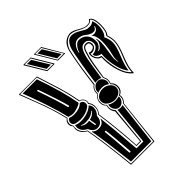

<svg xmlns="http://www.w3.org/2000/svg" viewBox="-244 -1027 1164 1164"><g transform="rotate(-45 338.0 -445.0)"><path d="M387 -764Q389 -763 388.5 -761.5Q388 -760 386 -760H327Q327 -761 326 -761L251 -886Q249 -890 252 -890H311Q312 -890 313 -890ZM298 -764Q299 -763 298.5 -761.5Q298 -760 296 -760H237Q236 -761 235 -761L160 -886Q158 -890 162 -890H220Q222 -890 223 -890ZM382 -765 309 -886H257L329 -765ZM291 -765 219 -886H167L239 -765ZM370 -773H333L269 -878H306ZM279 -773H243L179 -878H215ZM249 -62Q239 -194 232 -251Q230 -258 224 -255Q221 -254 222 -250Q225 -225 229 -177.5Q233 -130 235.5 -96Q238 -62 238 -61Q239 -58 241.5 -57Q244 -56 246.5 -57.5Q249 -59 249 -62ZM254 -398Q256 -401 255 -402Q254 -404 251 -401Q231 -376 183 -376Q163 -376 152 -383Q148 -384 147 -383Q146 -382 150 -379Q166 -367 186 -367Q196 -367 202 -369L209 -327Q209 -324 211 -323Q213 -322 215 -323.5Q217 -325 217 -329L210 -370Q237 -373 254 -398ZM180 -522Q173 -551 157 -600Q141 -649 129 -684L117 -718Q116 -721 113.5 -721.5Q111 -722 109 -720Q107 -718 108 -715Q154 -585 170 -519Q171 -516 174 -515.5Q177 -515 179 -516.5Q181 -518 180 -522ZM590 -650Q590 -632 582.5 -586Q575 -540 575 -529Q575 -526 576 -518.5Q577 -511 577 -506Q577 -499 579 -498.5Q581 -498 581 -504Q581 -506 580.5 -510.5Q580 -515 580 -517Q580 -532 585 -551.5Q590 -571 593 -587Q599 -630 599 -653Q599 -700 577 -723Q586 -719 599 -719Q623 -722 631 -744Q633 -749 631 -751Q628 -753 626 -746Q619 -730 602 -730Q592 -730 582.5 -734Q573 -738 568 -741.5Q563 -745 550 -755Q532 -768 506 -768Q473 -768 455 -723Q453 -716 451 -710Q449 -704 451 -702.5Q453 -701 454 -706Q458 -722 472.5 -740.5Q487 -759 505 -759Q525 -759 543 -748Q574 -728 574 -681V-675Q574 -663 563 -648.5Q552 -634 541 -631Q537 -630 536 -629L542 -628H545Q556 -628 569 -644.5Q582 -661 582 -675Q582 -688 582 -694Q590 -679 590 -650ZM209 -293Q250 -293 259 -328H261Q269 -269 287 -47H346L371 -294Q380 -289 395 -289Q408 -289 413 -293L381 -14H207Q182 -234 167 -310H170Q184 -293 209 -293ZM266 -436Q279 -423 279 -405Q279 -378 257 -356Q256 -331 243.5 -316Q231 -301 207 -301Q177 -301 161 -339Q121 -358 121 -395Q121 -401 123 -410Q142 -401 169 -401Q197 -401 224.5 -411Q252 -421 266 -436ZM238 -484Q249 -484 256 -476.5Q263 -469 263 -457Q263 -443 253 -436Q218 -410 170 -410Q151 -411 133 -415Q113 -421 113 -442Q113 -449 118 -456Q123 -463 130 -466Q146 -459 166 -459Q213 -459 238 -484ZM393 -296Q374 -296 363 -310Q352 -324 352 -342Q352 -349 354 -356Q374 -341 403 -341Q419 -341 433 -346Q434 -344 434 -339Q434 -324 421.5 -310Q409 -296 393 -296ZM234 -492Q232 -485 206.5 -476Q181 -467 163 -467Q152 -467 130 -474Q117 -532 92.5 -606Q68 -680 51 -725Q34 -770 34 -770H156Q212 -613 234 -492ZM462 -395Q462 -373 444 -360Q426 -347 404 -347Q378 -347 357 -362Q336 -377 336 -399.5Q336 -422 354.5 -435Q373 -448 397 -448Q423 -448 442.5 -432.5Q462 -417 462 -395ZM409 -502Q427 -502 438 -488.5Q449 -475 449 -458Q448 -448 444 -440Q425 -456 398 -456Q379 -456 362 -449Q362 -451 362 -456Q362 -473 376 -487.5Q390 -502 409 -502ZM642 -782Q651 -765 651 -738Q651 -712 643.5 -690Q636 -668 625 -662Q640 -633 640 -602Q640 -571 615 -510.5Q590 -450 587 -414Q564 -440 552.5 -486.5Q541 -533 541 -574Q541 -593 543 -602Q527 -604 514.5 -613Q502 -622 502 -636V-638H506Q522 -638 538 -649.5Q554 -661 555 -678V-680Q555 -699 545 -711Q535 -723 519 -723H516Q494 -723 482 -702Q470 -681 462 -646Q452 -594 438 -498Q428 -506 407 -506Q398 -506 392 -504Q400 -565 414 -646Q428 -727 433 -746Q440 -773 455 -791.5Q470 -810 493 -810Q518 -810 548.5 -791Q579 -772 590 -770Q602 -769 609 -769Q629 -769 642 -782ZM546 -683Q546 -668 534.5 -658Q523 -648 507 -648Q501 -648 496 -650Q495 -647 495 -642Q495 -625 505.5 -610.5Q516 -596 530 -595Q534 -595 534 -591V-582Q534 -525 549 -472Q564 -419 594 -394V-397Q594 -435 622 -500.5Q650 -566 650 -603Q650 -627 640 -656Q640 -659 641 -661Q659 -677 659 -732Q659 -783 639 -798Q630 -782 602 -782Q582 -782 548.5 -800.5Q515 -819 493 -819Q471 -819 450 -798.5Q429 -778 422 -750Q401 -661 382 -501Q356 -486 356 -453V-446Q330 -431 330 -397Q331 -372 347 -360Q344 -353 344 -342Q344 -318 362 -300L338 -57H297Q286 -226 267 -356Q286 -373 286 -401Q286 -427 270 -445Q274 -453 274 -459Q274 -472 264.5 -482Q255 -492 243 -494Q235 -537 226 -573.5Q217 -610 210 -631.5Q203 -653 189 -698Q175 -743 164 -778H20Q33 -741 51.5 -693.5Q70 -646 78.5 -622.5Q87 -599 99 -560Q111 -521 122 -473Q105 -461 105 -439Q106 -425 114 -415Q112 -407 112 -398Q112 -377 124.5 -359Q137 -341 154 -334Q174 -236 198 -5H389L422 -298Q440 -311 440 -338Q440 -342 438 -350Q452 -354 460 -366.5Q468 -379 468 -394Q467 -421 450 -434Q455 -450 455 -461Q455 -476 446 -492Q459 -598 471 -644Q473 -648 476 -659.5Q479 -671 480.5 -676.5Q482 -682 486 -690.5Q490 -699 493.5 -703Q497 -707 503 -710.5Q509 -714 516 -714Q533 -714 539.5 -706.5Q546 -699 546 -683ZM538 -681Q538 -696 533 -701Q528 -706 515 -706Q508 -706 502.5 -702Q497 -698 493.5 -690.5Q490 -683 488 -676.5Q486 -670 483 -658.5Q480 -647 478 -642Q471 -618 451 -492Q460 -479 460 -460Q460 -447 455 -437Q475 -420 475 -394Q475 -360 444 -346Q446 -340 446 -337Q446 -324 439.5 -311.5Q433 -299 426 -295L394 0H196Q193 0 193 -2Q170 -226 150 -331Q131 -340 119 -357Q107 -374 107 -394Q108 -405 110 -414Q98 -425 98 -440Q98 -462 117 -474Q102 -535 89.5 -574.5Q77 -614 53 -676.5Q29 -739 14 -778V-780Q14 -782 16 -782H166Q168 -782 169 -780Q179 -747 194 -700.5Q209 -654 215.5 -633Q222 -612 231 -576Q240 -540 248 -496Q260 -494 269 -483Q278 -472 278 -459Q278 -452 276 -446Q291 -428 291 -404Q291 -374 272 -354Q292 -222 301 -62H333L354 -298Q339 -314 339 -340Q339 -351 342 -360Q325 -372 325 -398Q325 -413 332.5 -427.5Q340 -442 352 -448Q351 -450 351 -456Q351 -470 358 -483Q365 -496 376 -503Q392 -641 416 -750Q432 -818 492 -826H498Q516 -826 546 -808Q576 -790 591 -788Q596 -787 606 -787Q628 -787 635 -803Q636 -805 639 -804Q665 -792 665 -730Q665 -676 646 -656Q656 -627 656 -602Q656 -565 628 -497.5Q600 -430 600 -390V-386Q600 -384 598.5 -382.5Q597 -381 595 -383Q563 -407 545 -460.5Q527 -514 527 -570Q527 -573 527.5 -578.5Q528 -584 528 -587Q511 -590 499.5 -607Q488 -624 488 -642Q488 -649 490 -656Q492 -663 496 -661Q501 -658 509 -658Q521 -658 529.5 -664Q538 -670 538 -681Z"/></g></svg>

Font: Indiction Unicode
Style: Normal
Weight: 500
Version: Version 1.1